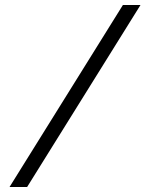

<svg xmlns="http://www.w3.org/2000/svg" viewBox="-20 -672 579 764"><path d="M18 72H88L539 -652H469Z"/></svg>

Font: Charger Sport
Style: LitNrwObl
Weight: 300
Designer: Jasper
Foundry: Cannot Into Space Fonts
Version: Version 1.1